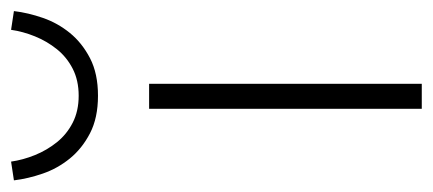

<svg xmlns="http://www.w3.org/2000/svg" viewBox="-266 -530 763 338"><g transform="rotate(-90 115.0 -361.5)"><path d="M92 0V-480H136V0ZM115 -570Q76 -570 49 -584Q22 -598 4.5 -619.5Q-13 -641 -22 -667Q-31 -693 -34 -718L-1 -723Q2 -702 10.5 -681Q19 -660 33 -642.5Q47 -625 67.5 -614.5Q88 -604 115 -604Q142 -604 162.5 -614.5Q183 -625 197 -642.5Q211 -660 219.5 -681Q228 -702 231 -723L264 -718Q261 -693 252 -667Q243 -641 225.5 -619.5Q208 -598 181 -584Q154 -570 115 -570Z"/></g></svg>

Font: hySource Sans Pro Light
Style: Regular
Weight: 300
Designer: Paul D. Hunt
Foundry: Adobe Systems Incorporated
Version: Version 2.021;PS 2.000;hotconv 1.0.86;makeotf.lib2.5.63406